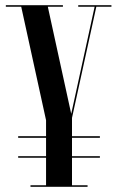

<svg xmlns="http://www.w3.org/2000/svg" viewBox="-20 -720 452 740"><path d="M409.5 -694V-700H281.5V-694H344.7L254.5 -281.2L164.3 -694H222.5V-700H2.5V-694H61.8L157.5 -256.6V-195H50V-189H157.5V-118H50V-112H157.5V-6H97.5V0H317.5V-6H257.5V-112H365V-118H257.5V-189H365V-195H257.5V-265.7L351.2 -694Z"/></svg>

Font: Picaflor 72 pt
Style: Regular
Weight: 400
Designer: Ariel Martín Pérez
Foundry: Tunera Type Foundry
Version: Version 1.000;hotconv 1.0.109;makeotfexe 2.5.65596